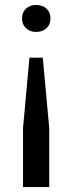

<svg xmlns="http://www.w3.org/2000/svg" viewBox="-20 -556 293 776"><path d="M153 -323 179 -38V200H73V-38L99 -323ZM126 -536Q152 -536 168 -521Q184 -506 184 -482Q184 -457 168 -442Q152 -427 126 -427Q101 -427 85 -442Q69 -457 69 -482Q69 -506 85 -521Q101 -536 126 -536Z"/></svg>

Font: Mona Sans ExtraLight Medium
Style: Regular
Weight: 500
Version: Version 2.000